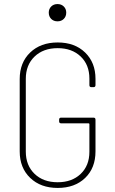

<svg xmlns="http://www.w3.org/2000/svg" viewBox="-20 -917 567 945"><path d="M77 -172V-528Q77 -609 128.5 -658.5Q180 -708 264 -708Q348 -708 399 -658.5Q450 -609 450 -529V-498Q450 -488 440 -488H430Q420 -488 420 -498V-530Q420 -598 377 -639Q334 -680 264 -680Q193 -680 150 -638.5Q107 -597 107 -529V-171Q107 -103 150 -61.5Q193 -20 264 -20Q334 -20 377 -61Q420 -102 420 -170V-306Q420 -310 416 -310H281Q271 -310 271 -320V-328Q271 -338 281 -338H440Q450 -338 450 -328V-172Q450 -90 399 -41Q348 8 264 8Q180 8 128.5 -41.5Q77 -91 77 -172ZM220 -855Q220 -873 232 -885Q244 -897 263 -897Q282 -897 294 -885Q306 -873 306 -855Q306 -836 294 -824Q282 -812 263 -812Q244 -812 232 -824Q220 -836 220 -855Z"/></svg>

Font: Barlow Semi Condensed Thin
Style: Regular
Weight: 250
Width: 4
Designer: Jeremy Tribby
Foundry: Tribby Type
Version: Version 1.408